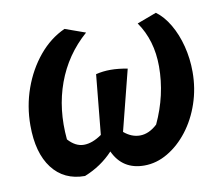

<svg xmlns="http://www.w3.org/2000/svg" viewBox="-62 -567 756 652"><g transform="rotate(-10 316.0 -241.0)"><path d="M181 11Q109 11 68.5 -42Q28 -95 28 -190Q28 -256 49.5 -316.5Q71 -377 109.5 -423.5Q148 -470 199 -493L269 -468Q197 -405 164.5 -316Q132 -227 142 -122Q167 -94 196 -94Q225 -94 258 -117L278 -323Q302 -329 328.5 -329Q355 -329 387 -323L334 -114Q360 -92 389 -92Q420 -92 449 -119Q493 -213 493 -312Q493 -402 447 -468L514 -493Q540 -474 560 -440Q580 -406 591 -363Q602 -320 602 -274Q602 -217 584.5 -165.5Q567 -114 536.5 -74.5Q506 -35 467 -12Q428 11 386 11Q311 11 280 -56Q239 -12 181 11Z"/></g></svg>

Font: Piazzolla SemiBold
Style: Italic
Weight: 600
Italic angle: -11.3°
Designer: Juan Pablo del Peral
Foundry: Huerta Tipografica
Version: Version 1.330